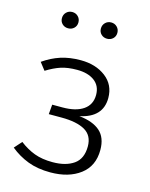

<svg xmlns="http://www.w3.org/2000/svg" viewBox="-114 -815 704 900"><g transform="rotate(15 238.0 -365.5)"><path d="M391 -396Q391 -302 282 -279Q349 -272 383.5 -241.5Q418 -211 418 -151Q418 -73 362.5 -31Q307 11 218 11Q156 11 109 -7Q62 -25 23 -57L55 -93Q90 -66 127.5 -52Q165 -38 216 -38Q280 -38 318.5 -65Q357 -92 357 -152Q357 -205 317 -228Q277 -251 203 -251H141L145 -298H195Q260 -298 296 -323Q332 -348 332 -395Q332 -439 300.5 -462.5Q269 -486 216 -486Q171 -486 138.5 -475.5Q106 -465 69 -442L41 -478Q81 -506 124 -520Q167 -534 221 -534Q294 -534 342.5 -497Q391 -460 391 -396ZM164 -702Q164 -685 152.5 -674Q141 -663 124 -663Q107 -663 95.5 -674Q84 -685 84 -702Q84 -719 95.5 -730.5Q107 -742 124 -742Q141 -742 152.5 -730.5Q164 -719 164 -702ZM353 -702Q353 -685 341.5 -674Q330 -663 313 -663Q296 -663 284.5 -674Q273 -685 273 -702Q273 -719 284.5 -730.5Q296 -742 313 -742Q330 -742 341.5 -730.5Q353 -719 353 -702Z"/></g></svg>

Font: Fira Sans Light
Style: Regular
Weight: 300
Designer: bBox Type GmbH & Carrois Corporate GbR & Edenspiekermann AG
Foundry: bBox Type GmbH & Carrois Corporate GbR & Edenspiekermann AG
Version: Version 4.301